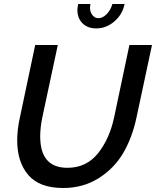

<svg xmlns="http://www.w3.org/2000/svg" viewBox="-20 -935 780 960"><path d="M542 -915H603Q592 -862 551.5 -827.5Q511 -793 461 -793Q418 -793 392.5 -818.5Q367 -844 367 -886Q367 -895 371 -915H432Q430 -903 430 -897Q430 -875 442 -859.5Q454 -844 472 -844Q493 -844 513 -864Q533 -884 542 -915ZM66 -233Q66 -288 80 -350L156 -710H269L192 -350Q181 -297 181 -253Q181 -96 317 -96Q412 -96 470 -168.5Q528 -241 551 -350L627 -710H740L663 -350Q642 -249 597 -171.5Q552 -94 474 -44.5Q396 5 296 5Q177 5 121.5 -60Q66 -125 66 -233Z"/></svg>

Font: Raleway-v4020 SemiBold
Style: Italic
Weight: 600
Italic angle: -12°
Designer: Matt McInerney, Pablo Impallari, Rodrigo Fuenzalida
Foundry: Matt McInerney, Pablo Impallari, Rodrigo Fuenzalida
Version: Version 4.020;PS 004.020;hotconv 1.0.88;makeotf.lib2.5.64775